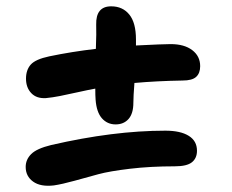

<svg xmlns="http://www.w3.org/2000/svg" viewBox="-20 -655 740 613"><path d="M127 -341.8Q96.7 -339.8 79.8 -357.7Q63 -375.5 63 -403.8Q63 -431.6 78.1 -448.7Q93.3 -465.8 137.2 -475.1Q210 -490.2 286.1 -499Q288.1 -551.3 287.1 -576.2Q285.6 -634.8 335 -634.8Q371.6 -634.8 392.8 -608.6Q414.1 -582.5 414.1 -528.8V-509.8Q502 -514.2 524.9 -514.2Q568.4 -514.2 593.8 -494.9Q619.1 -475.6 619.1 -443.8Q619.1 -421.4 606.4 -409.7Q593.8 -397.9 563 -397.9Q480.5 -396.5 409.2 -390.1Q405.8 -346.7 405.8 -327.1Q405.8 -292.5 390.4 -275.1Q375 -257.8 349.1 -257.8Q322.8 -257.8 305.4 -277.3Q288.1 -296.9 285.2 -336.9Q284.2 -349.1 284.2 -372.1Q260.3 -367.7 227.5 -360.4Q194.8 -353 171.1 -348.4Q147.5 -343.8 127 -341.8ZM151.9 -63Q109.4 -58.1 85.7 -75.2Q62 -92.3 62 -122.1Q62 -145.5 79.6 -163.1Q97.2 -180.7 143.1 -191.9Q342.3 -237.8 507.8 -237.8Q556.2 -237.8 582.5 -221.4Q608.9 -205.1 608.9 -173.8Q608.9 -149.9 592.8 -137Q576.7 -124 538.1 -124Q460 -124 394.8 -116.2Q329.6 -108.4 294.4 -98.9Q259.3 -89.4 218.8 -78.1Q178.2 -66.9 151.9 -63Z"/></svg>

Font: Shantell Sans Irregular Bouncy
Style: Regular
Weight: 600
Designer: Stephen Nixon, Anya Danilova, Shantell Martin
Foundry: Arrow Type
Version: Version 1.006;[9816181b4]